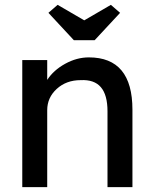

<svg xmlns="http://www.w3.org/2000/svg" viewBox="-20 -773 635 793"><path d="M72 0V-525H175V-443Q201 -483 249 -509.5Q297 -536 347 -536Q527 -536 527 -320V0H424V-313Q424 -381 396.5 -413Q369 -445 313 -442Q254 -442 214.5 -406Q175 -370 175 -318V0H124ZM180 -720 218 -753 328 -689 438 -753 476 -720 371 -607H285Z"/></svg>

Font: Easer Grotesk
Style: Regular
Weight: 400
Designer: Boardeaser, Bonnie Shaver-Troup, Thomas Jockin
Foundry: Lexend
Version: Version 1.008;Glyphs 3.1.2 (3151)